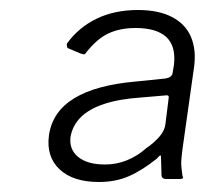

<svg xmlns="http://www.w3.org/2000/svg" viewBox="-20 -769 444 384"><path d="M256 -749Q297 -749 324 -735Q351 -721 362 -695Q373 -669 368 -634L345 -471Q343 -456 342.5 -446Q342 -436 345 -417Q347 -414 345.5 -412.5Q344 -411 340 -411H312Q308 -411 305.5 -413Q303 -415 303 -419L302 -455Q302 -459 300 -458Q298 -457 294 -452Q264 -428 237.5 -416.5Q211 -405 178 -405Q126 -405 99 -430.5Q72 -456 78 -499Q85 -546 128.5 -572.5Q172 -599 252 -606L311 -612Q317 -613 320.5 -615.5Q324 -618 325 -622L328 -640Q332 -677 312.5 -695Q293 -713 251 -713Q220 -713 196.5 -702Q173 -691 150 -661Q149 -660 147 -660.5Q145 -661 141 -662L115 -673Q115 -674 114 -676.5Q113 -679 114 -682Q137 -714 173 -731.5Q209 -749 256 -749ZM121 -495Q118 -470 136.5 -455Q155 -440 190 -440Q213 -440 234 -448.5Q255 -457 273 -473Q289 -484 299.5 -496.5Q310 -509 311 -522L317 -570Q318 -575 317 -577Q316 -579 309 -578L262 -574Q218 -571 188 -561Q158 -551 141.5 -534.5Q125 -518 121 -495Z"/></svg>

Font: Libre Franklin Thin ExtraLight
Style: Italic
Weight: 250
Italic angle: -8°
Version: Version 3.000